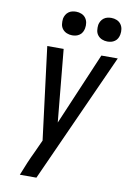

<svg xmlns="http://www.w3.org/2000/svg" viewBox="-102 -1013 719 1073"><g transform="rotate(10 257.5 -476.0)"><path d="M183 0H89Q103 -36 118 -71.5Q133 -107 150 -142L181 -210L115 -735H208L247 -324L422 -735H515ZM441 -818Q425 -818 410.5 -824Q396 -830 386.5 -842Q377 -854 375 -869.5Q373 -885 375 -901Q377 -912 383 -922.5Q389 -933 398.5 -940Q408 -947 419 -949.5Q430 -952 441 -952Q457 -952 471.5 -946Q486 -940 495 -928Q504 -916 506.5 -900.5Q509 -885 506 -869Q504 -858 498.5 -847.5Q493 -837 483 -830Q473 -823 462.5 -820.5Q452 -818 441 -818ZM241 -818Q225 -818 210.5 -824Q196 -830 186.5 -842Q177 -854 175 -869.5Q173 -885 175 -901Q177 -912 183 -922.5Q189 -933 198.5 -940Q208 -947 219 -949.5Q230 -952 241 -952Q257 -952 271.5 -946Q286 -940 295 -928Q304 -916 306.5 -900.5Q309 -885 306 -869Q304 -858 298.5 -847.5Q293 -837 283 -830Q273 -823 262.5 -820.5Q252 -818 241 -818Z"/></g></svg>

Font: Iosevka Medium
Style: Italic
Weight: 500
Italic angle: -9°
Monospace: yes
Designer: Belleve Invis
Foundry: Belleve Invis
Version: Version 32.5.0; ttfautohint (v1.8.4)